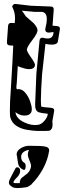

<svg xmlns="http://www.w3.org/2000/svg" viewBox="-20 -669 343 972"><path d="M170 -6Q145 -7 115.5 -12Q86 -17 63 -32Q40 -47 32 -75Q31 -80 30.5 -88Q30 -96 30 -109Q30 -128 31 -155.5Q32 -183 35 -220Q45 -382 47 -438L30 -439Q14 -440 15 -456L21 -539Q23 -554 38 -553L55 -552V-562Q56 -566 56 -570Q56 -574 56 -578Q56 -608 42 -634V-635Q42 -641 47.5 -645.5Q53 -650 59 -649L136 -640L237 -636Q253 -636 252 -620L246 -539L269 -537Q286 -535 283 -520L273 -459Q270 -443 242 -443Q235 -443 226.5 -444Q218 -445 210 -447Q206 -407 201.5 -369Q197 -331 193 -293Q187 -206 187 -163Q187 -150 187.5 -141.5Q188 -133 189 -129Q191 -128 204 -126.5Q217 -125 240 -123Q257 -121 254 -106L245 -55Q246 -50 246 -45Q246 -40 246 -36Q246 -13 229 -7Q226 -6 170 -6ZM172 -37Q189 -39 205 -57.5Q221 -76 222 -93Q203 -95 191.5 -97Q180 -99 175 -101Q156 -110 158 -143L164 -294L180 -463Q182 -480 197 -478Q198 -477 207 -475.5Q216 -474 221 -474Q250 -474 251 -507Q249 -507 241 -505.5Q233 -504 227 -504Q209 -504 209 -520Q209 -523 211 -531Q217 -554 217 -572Q217 -609 188 -609H154L91 -615Q96 -607 101.5 -600Q107 -593 111 -586L150 -552Q170 -530 170 -515Q170 -510 164.5 -498Q159 -486 145 -468Q116 -430 116 -418Q116 -408 136 -380Q157 -350 157 -341Q157 -319 126 -319Q108 -319 70 -334L65 -250L63 -232V-226Q63 -219 66 -217Q68 -218 72 -218Q93 -218 108.5 -199Q124 -180 132.5 -156Q141 -132 141 -116Q141 -84 103 -84Q81 -84 58 -101Q63 -67 104 -49Q140 -32 172 -37ZM69 283Q52 283 45 279Q25 268 25 257Q25 249 29 240Q34 229 41.5 215Q49 201 58 184Q61 178 67 178Q82 178 82 198Q82 205 77.5 213.5Q73 222 68 227Q56 239 52 245Q48 251 48 254Q48 259 63 258H80Q80 247 84 239Q88 231 111 215Q129 203 135 183Q136 180 136.5 177Q137 174 137 170Q137 163 134 156Q127 139 124 129.5Q121 120 121 116Q121 100 127 90Q113 91 100 100Q87 109 87 125Q87 146 103 155Q110 159 110 171Q110 196 97 190Q74 179 71 155Q68 132 66 122Q64 112 64 114Q64 94 85 81.5Q106 69 127 69Q161 69 182 70Q203 71 213 74Q229 78 229 93Q229 96 224 118Q214 158 192 195.5Q170 233 141 262L140 265H138Q124 277 113 279Q100 281 88.5 282Q77 283 69 283Z"/></svg>

Font: Moo Lah Lah
Style: Regular
Weight: 400
Designer: Robert E. Leuschke
Foundry: Robert E. Leuschke
Version: Version 1.010; ttfautohint (v1.8.3)